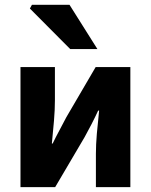

<svg xmlns="http://www.w3.org/2000/svg" viewBox="-20 -773 623 793"><path d="M64.6 0V-496H206.8V-358.4Q206.8 -320.1 203 -274.7Q199.2 -229.3 194.2 -180.3H197.6Q209.9 -206 226.3 -236.3Q242.6 -266.7 253.9 -288.7L375.1 -496H518.4V0H376.1V-138.1Q376.1 -175.5 380 -220.9Q383.9 -266.2 389.4 -316.2H385.4Q373.5 -290.2 357.7 -259.5Q341.9 -228.8 329.6 -206.9L207.8 0ZM269.9 -570.4 103.4 -737.8 112 -753.3H267L382.3 -570.4Z"/></svg>

Font: Source Sans 3
Style: Regular
Weight: 200
Designer: Paul D. Hunt
Foundry: Adobe
Version: Version 3.046;hotconv 1.0.118;makeotfexe 2.5.65603